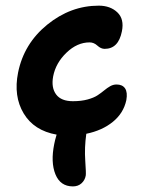

<svg xmlns="http://www.w3.org/2000/svg" viewBox="-20 -499 524 679"><path d="M237.8 160.2Q193.4 160.2 176 117.4Q158.7 74.7 171.9 9.8Q173.8 -1 180.2 -22.9Q100.1 -37.1 63.7 -97.9Q27.3 -158.7 43.9 -242.2Q64.5 -344.7 147.2 -411.9Q230 -479 329.1 -479Q370.1 -479 395 -455.3Q419.9 -431.6 411.1 -388.2Q398.9 -326.2 350.1 -326.2Q336.9 -326.2 324.5 -337.6Q312 -349.1 296.9 -349.1Q252.9 -349.1 215.1 -312.7Q177.2 -276.4 168 -229Q160.6 -189 178.5 -165Q196.3 -141.1 237.8 -141.1Q267.1 -141.1 289.6 -147.2Q312 -153.3 325.2 -162.1Q338.4 -170.9 348.6 -179.4Q358.9 -188 369.6 -194.1Q380.4 -200.2 392.1 -200.2Q413.1 -200.2 422.4 -186.3Q431.6 -172.4 426.8 -145Q417 -99.1 379.4 -68.4Q341.8 -37.6 285.2 -25.9Q278.3 23.4 281.5 69.1Q284.7 114.7 283.2 122.1Q280.3 138.2 268.3 149.2Q256.3 160.2 237.8 160.2Z"/></svg>

Font: Shantell Sans Irregular
Style: Italic
Weight: 600
Italic angle: -11.31°
Designer: Stephen Nixon, Anya Danilova, Shantell Martin
Foundry: Arrow Type
Version: Version 1.006;[9816181b4]